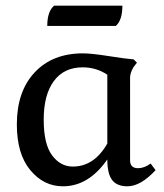

<svg xmlns="http://www.w3.org/2000/svg" viewBox="-20 -651 586 684"><path d="M392.6 -558.6Q416 -579.1 416 -630.9H172.9Q148.4 -610.4 148.4 -558.6ZM135.7 -224.6Q135.7 -313.5 171.9 -362.3Q208 -411.1 274.4 -411.1Q323.2 -411.1 362.3 -384.8V-139.6Q315.4 -57.6 239.3 -57.6Q195.3 -57.6 165.5 -97.7Q135.7 -137.7 135.7 -224.6ZM362.3 -83Q362.3 -32.2 379.4 -9.8Q396.5 12.7 433.6 12.7Q481.4 12.7 534.2 -44.9L516.6 -68.4Q494.1 -51.8 471.7 -51.8Q443.4 -51.8 443.4 -80.1V-375Q443.4 -390.6 455.1 -411.1L467.8 -427.7L456.1 -439.5Q428.7 -441.4 367.2 -451.2Q305.7 -460.9 275.4 -460.9Q167 -460.9 103.5 -393.1Q40 -325.2 40 -208Q40 -102.5 87.9 -44.9Q135.7 12.7 204.1 12.7Q295.9 12.7 362.3 -83Z"/></svg>

Font: Kurale
Style: Regular
Weight: 400
Version: 1.0; ttfautohint (v1.3)